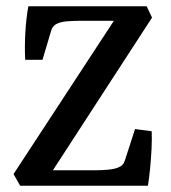

<svg xmlns="http://www.w3.org/2000/svg" viewBox="-20 -590 544 610"><path d="M44 0 23 -37 351 -538 365 -524H240Q215 -524 195.5 -522.5Q176 -521 164 -516Q148 -510 143 -494L115 -400H60Q58 -441 60.5 -486Q63 -531 70 -570H446L463 -534L137 -32L117 -49H280Q305 -49 324.5 -51Q344 -53 356 -58Q372 -64 377 -81L409 -180L462 -173Q463 -149 461.5 -118Q460 -87 457 -56Q454 -25 450 0Z"/></svg>

Font: Yrsa Medium
Style: Regular
Weight: 500
Designer: Anna Giedrys (Yrsa+Rasa design), David Brezina (Yrsa art-direction, Rasa art-direction, design)
Foundry: Rosetta Type Foundry
Version: Version 2.004